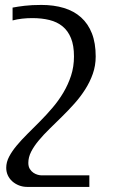

<svg xmlns="http://www.w3.org/2000/svg" viewBox="-20 -549 452 768"><path d="M362.8 -323.2Q362.8 -286.6 351.3 -253.9Q339.8 -221.2 320.8 -191.4Q301.8 -161.6 277.6 -134.5Q253.4 -107.4 228 -82.5Q202.6 -57.6 178.5 -33.9Q154.3 -10.3 135.3 12.5Q116.2 35.2 104.7 57.6Q93.3 80.1 93.3 102.5Q93.3 117.2 99.4 127Q105.5 136.7 114 142.3Q122.6 147.9 131.1 150.1Q139.6 152.3 144.5 152.3H337.4V198.7H89.8Q71.3 198.7 55.9 192.6Q40.5 186.5 29.1 176.3Q17.6 166 11.2 152.1Q4.9 138.2 4.9 122.1Q4.9 99.6 16.6 77.4Q28.3 55.2 47.4 32.5Q66.4 9.8 90.6 -14.2Q114.7 -38.1 140.4 -64Q166 -89.8 190.2 -118.2Q214.4 -146.5 233.4 -178.5Q252.4 -210.4 264.2 -246.3Q275.9 -282.2 275.9 -323.2Q275.9 -367.2 263.9 -396.5Q252 -425.8 230.2 -443.6Q208.5 -461.4 177.7 -469Q147 -476.6 109.4 -476.6Q88.9 -476.6 68.8 -474.4Q48.8 -472.2 30.3 -467.3V-518.6Q50.3 -522.5 78.6 -525.9Q106.9 -529.3 145.5 -529.3Q195.3 -529.3 235.6 -517.1Q275.9 -504.9 304.2 -479.5Q332.5 -454.1 347.7 -415.3Q362.8 -376.5 362.8 -323.2Z"/></svg>

Font: Arian AMU Serif
Style: Regular
Weight: 400
Designer: Ruben Hakobyan (Tarumian)
Foundry: Ruben Hakobyan (Tarumian)
Version: Version 1.002